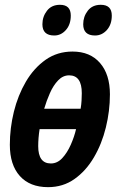

<svg xmlns="http://www.w3.org/2000/svg" viewBox="-20 -770 497 800"><path d="M180.2 9.8Q104.5 9.8 62.7 -36.6Q21 -83 21 -167Q21 -235.8 37.8 -304.4Q54.7 -373 87.9 -429.7Q121.1 -486.3 169.9 -520.8Q218.8 -555.2 282.2 -555.2Q355.5 -555.2 396.7 -507.6Q438 -460 438 -377Q438 -307.6 421.1 -239Q404.3 -170.4 371.3 -114.3Q338.4 -58.1 290.5 -24.2Q242.7 9.8 180.2 9.8ZM164.1 -316.9H315.9Q318.8 -333.5 319.8 -350.8Q320.8 -368.2 320.8 -381.8Q320.8 -456.1 268.1 -456.1Q242.2 -456.1 222.2 -435.1Q202.1 -414.1 188 -382.1Q173.8 -350.1 164.1 -316.9ZM191.9 -88.9Q218.8 -88.9 239.5 -111.3Q260.3 -133.8 274.9 -167Q289.6 -200.2 296.9 -231.9H145Q142.1 -213.9 140.6 -195.1Q139.2 -176.3 139.2 -161.1Q139.2 -88.9 191.9 -88.9ZM376 -622.1Q326.7 -622.1 326.7 -668.9Q326.7 -700.7 345.7 -725.3Q364.7 -750 399.9 -750Q445.8 -750 445.8 -705.1Q445.8 -668 425.3 -645Q404.8 -622.1 376 -622.1ZM206.1 -622.1Q156.7 -622.1 156.7 -668.9Q156.7 -700.7 175.8 -725.3Q194.8 -750 230 -750Q274.9 -750 274.9 -705.1Q274.9 -668 254.6 -645Q234.4 -622.1 206.1 -622.1Z"/></svg>

Font: Open Sans Condensed
Style: Bold Italic
Weight: 700
Width: 3
Italic angle: -12°
Designer: Monotype Design Team
Foundry: Monotype Imaging Inc.
Version: Version 3.003; ttfautohint (v1.8.4)